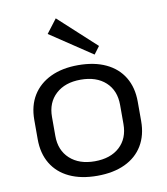

<svg xmlns="http://www.w3.org/2000/svg" viewBox="-88 -868 825 950"><g transform="rotate(-10 324.5 -393.5)"><path d="M324.5 7.9Q243.5 7.9 185.2 -19.5Q126.9 -46.9 95.8 -98.5Q64.7 -150.1 64.7 -221.4V-318.6Q64.7 -389.9 96.2 -441.1Q127.8 -492.2 186.1 -520.1Q244.4 -547.9 324.5 -547.9Q405.7 -547.9 464 -520.5Q522.3 -493.1 553.4 -441.5Q584.5 -389.9 584.5 -318.6V-221.4Q584.5 -150.1 553.4 -98.5Q522.3 -46.9 464 -19.5Q405.7 7.9 324.5 7.9ZM324.5 -65.1Q403.8 -65.1 449.7 -107.3Q495.7 -149.5 495.7 -222.1V-317.9Q495.7 -390.7 449.7 -432.8Q403.8 -474.9 324.5 -474.9Q246.3 -474.9 199.9 -432.4Q153.5 -389.9 153.5 -317.9V-222.1Q153.5 -150.3 199.9 -107.7Q246.3 -65.1 324.5 -65.1ZM443.6 -623.5 414.9 -585.2 203.8 -726 256.6 -795.1Z"/></g></svg>

Font: Pathway Extreme 8pt Thin
Style: Regular
Weight: 100
Designer: Eduardo Rodriguez Tunni
Foundry: Eduardo Rodriguez Tunni
Version: Version 1.000